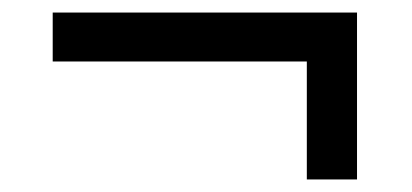

<svg xmlns="http://www.w3.org/2000/svg" viewBox="-20 -364 656 306"><path d="M549 -78V-344H64V-266H469V-78Z"/></svg>

Font: IBM Plex Devanagari Text
Style: Regular
Weight: 450
Designer: Mike Abbink, Paul van der Laan, Pieter van Rosmalen, Erin McLaughlin
Foundry: Bold Monday
Version: Version 1.0